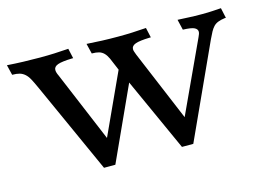

<svg xmlns="http://www.w3.org/2000/svg" viewBox="-89 -553 920 671"><g transform="rotate(-15 370.5 -217.0)"><path d="M213 0 64 -330Q55 -350 48 -363Q41 -376 32.5 -383.5Q24 -391 13.5 -394Q3 -397 -13 -397L-22 -434Q7 -432 37 -431Q67 -430 97 -430Q126 -430 148.5 -431Q171 -432 200 -434L208 -398H204Q167 -397 152 -391.5Q137 -386 137 -374Q137 -365 143 -353L250 -98L351 -318L346 -330Q338 -350 332 -363Q326 -376 318.5 -383.5Q311 -391 301 -394Q291 -397 275 -397L266 -434Q295 -432 322 -431Q349 -430 379 -430Q408 -430 430 -431Q452 -432 481 -434L489 -398H485Q448 -397 433 -391.5Q418 -386 418 -374Q418 -369 420 -364Q422 -359 424 -353L531 -98L650 -355Q652 -360 654 -364.5Q656 -369 656 -374Q656 -383 645.5 -388.5Q635 -394 604 -395L595 -433Q621 -432 637.5 -431Q654 -430 683 -430Q707 -430 720.5 -431Q734 -432 752 -433L760 -396H756Q741 -394 731 -390Q721 -386 714.5 -379Q708 -372 702.5 -362Q697 -352 690 -337L536 0H495L375 -265L254 0Z"/></g></svg>

Font: Lusitana
Style: Regular
Weight: 400
Designer: Ana Paula Megda
Foundry: Ana Paula Megda
Version: Version 1.000; ttfautohint (v1.1) -l 8 -r 50 -G 200 -x 14 -D